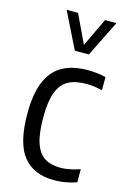

<svg xmlns="http://www.w3.org/2000/svg" viewBox="-124 -866 618 935"><g transform="rotate(15 185.0 -399.0)"><path d="M37.5 -271Q37.5 -372 64.2 -433.8Q91 -495.5 141.8 -523.2Q192.5 -551 268.5 -551Q317 -551 359 -540.5V-474Q317.5 -484.5 280 -484.5Q222.5 -484.5 187.2 -465Q152 -445.5 134.5 -399.5Q117 -353.5 117 -273.5Q117 -191.5 133 -144.2Q149 -97 180.5 -77Q212 -57 261.5 -57Q302.5 -57 359 -76V-10Q303.5 9.5 247 9.5Q143 9.5 90.2 -56.5Q37.5 -122.5 37.5 -271ZM285 -808H342.5L252.5 -626H181.5L91.5 -808H149L217 -664.5Z"/></g></svg>

Font: Encode Sans Condensed
Style: Regular
Weight: 400
Width: 3
Designer: Multiple Designers
Foundry: Impallari Type
Version: Version 2.000